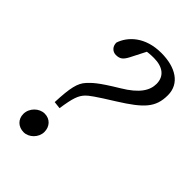

<svg xmlns="http://www.w3.org/2000/svg" viewBox="-208 -773 873 873"><g transform="rotate(45 228.5 -336.0)"><path d="M115 -184 150 -180C161 -254 170 -280 192 -303C204 -315 225 -331 312 -385C420 -453 457 -491 457 -570C457 -645 392 -685 300 -685C196 -685 140 -628 122 -574C121 -550 138 -532 160 -532C187 -532 198 -543 212 -569L258 -659L195 -629C217 -636 245 -645 292 -645C350 -645 384 -618 384 -570C384 -528 359 -486 282 -440C189 -384 173 -366 154 -346C128 -318 119 -279 115 -184ZM52 -45C52 -11 77 13 112 13C145 13 178 -18 178 -55C178 -88 156 -115 120 -115C85 -115 52 -83 52 -45Z"/></g></svg>

Font: Source Serif 4 Variable
Style: Italic
Weight: 400
Italic angle: -12°
Designer: Frank Grießhammer
Foundry: Adobe Systems Incorporated
Version: Version 4.004;hotconv 1.0.116;makeotfexe 2.5.65601